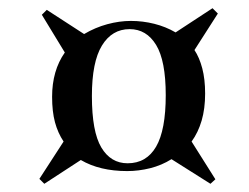

<svg xmlns="http://www.w3.org/2000/svg" viewBox="-20 -545 606 468"><path d="M107 -309Q107 -373 138 -417L82 -509L94 -521L185 -462Q212 -478 241.5 -486Q271 -494 299 -494Q328 -494 356 -487Q384 -480 408 -466L498 -525L511 -512L454 -423Q466 -405 473 -378.5Q480 -352 480 -317Q480 -280 471.5 -251Q463 -222 447 -200L505 -108L493 -97L398 -157Q374 -142 346 -135Q318 -128 290 -128Q223 -128 177 -155L88 -97L76 -109L135 -200Q121 -221 114 -247Q107 -273 107 -309ZM204 -311Q204 -224 227 -185.5Q250 -147 291 -147Q337 -147 360.5 -187.5Q384 -228 384 -313Q384 -397 360.5 -435.5Q337 -474 296 -474Q253 -474 228.5 -434Q204 -394 204 -311Z"/></svg>

Font: Literata 72pt SemiBold
Style: Italic
Weight: 600
Italic angle: -2°
Designer: Latin by Veronika Burian and Jose Scaglione. Greek by Irene Vlachou. Cyrillic by Vera Evstafieva
Foundry: TypeTogether
Version: Version 3.002